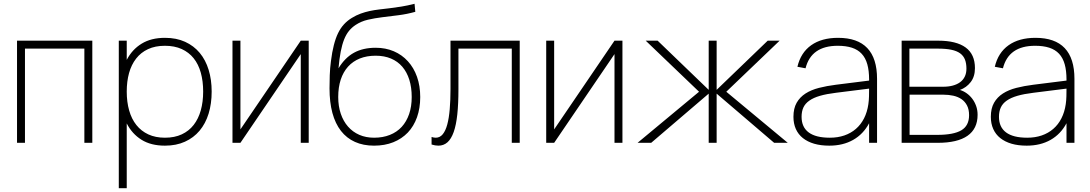

<svg xmlns="http://www.w3.org/2000/svg" viewBox="-20 -755 5760 1015"><path d="M70 0V-540H468V0H426V-498H112V0Z M608 240V-540H650V-438.5Q678.5 -493.5 728.8 -524.2Q779 -555 852 -555Q912.5 -555 958.5 -534Q1004.5 -513 1035.8 -475.5Q1067 -438 1083 -385.8Q1099 -333.5 1099 -271Q1099 -207 1082.8 -154.2Q1066.5 -101.5 1035 -64Q1003.5 -26.5 957.5 -5.8Q911.5 15 852 15Q778 15 728 -16.2Q678 -47.5 650 -102.5V240ZM852 -27Q903 -27 941 -44.8Q979 -62.5 1004 -94.8Q1029 -127 1041.5 -171.8Q1054 -216.5 1054 -271Q1054 -326 1041.5 -370.8Q1029 -415.5 1003.8 -447Q978.5 -478.5 940.5 -495.8Q902.5 -513 852 -513Q800.5 -513 762.5 -495.2Q724.5 -477.5 699.5 -445.2Q674.5 -413 662.2 -368.8Q650 -324.5 650 -271Q650 -216 662.8 -171Q675.5 -126 701 -94Q726.5 -62 764.2 -44.5Q802 -27 852 -27Z M1612 -540V0H1570V-469L1251 0H1209V-540H1251V-71L1570 -540Z M1957.5 15Q1900.5 15 1856.5 -4.8Q1812.5 -24.5 1782.5 -63Q1752.5 -101.5 1737.2 -158Q1722 -214.5 1722 -288Q1722 -319 1723.2 -356.8Q1724.5 -394.5 1729.5 -432Q1735.5 -480 1744.8 -516.2Q1754 -552.5 1767.2 -579.8Q1780.5 -607 1798.5 -626.5Q1816.5 -646 1839.5 -660Q1863 -674.5 1886.5 -683Q1910 -691.5 1934.5 -696.8Q1959 -702 1985 -705Q2011 -708 2040 -711.5Q2069 -715 2101.8 -720.2Q2134.5 -725.5 2171.5 -735L2175.5 -692.5Q2130.5 -680 2086.2 -674.5Q2042 -669 2001.5 -664Q1961 -659 1925.2 -650.8Q1889.5 -642.5 1860.5 -623.5Q1840.5 -610.5 1825.2 -592Q1810 -573.5 1799.2 -546.5Q1788.5 -519.5 1781.2 -482.2Q1774 -445 1769.5 -394Q1803.5 -450 1851.2 -476.2Q1899 -502.5 1966 -502.5Q2018.5 -502.5 2061.8 -484Q2105 -465.5 2136.2 -431.2Q2167.5 -397 2184.5 -349Q2201.5 -301 2201.5 -242Q2201.5 -183 2184.5 -135.2Q2167.5 -87.5 2135.8 -54.2Q2104 -21 2059 -3Q2014 15 1957.5 15ZM1957.5 -27Q2004 -27 2041 -41.8Q2078 -56.5 2103.5 -84.2Q2129 -112 2142.8 -152Q2156.5 -192 2156.5 -242Q2156.5 -293 2143.8 -333.5Q2131 -374 2106.8 -402.2Q2082.5 -430.5 2047 -445.5Q2011.5 -460.5 1966 -460.5Q1919 -460.5 1882.2 -445.8Q1845.5 -431 1820 -402.8Q1794.5 -374.5 1781.2 -334Q1768 -293.5 1768 -242Q1768 -193.5 1781.5 -153.8Q1795 -114 1819.8 -85.8Q1844.5 -57.5 1879.5 -42.2Q1914.5 -27 1957.5 -27Z M2261.5 -31Q2267.5 -29 2272.8 -28Q2278 -27 2283.5 -27Q2305.5 -27 2320.5 -45.2Q2335.5 -63.5 2344.5 -97Q2353.5 -130.5 2357.5 -177.8Q2361.5 -225 2361.5 -283V-540H2727.5V0H2685.5V-498H2403.5V-283Q2403.5 -206.5 2397.5 -150.2Q2391.5 -94 2378.5 -57.2Q2365.5 -20.5 2345.5 -2.8Q2325.5 15 2297.5 15Q2281 15 2261.5 9Z M3270.5 -540V0H3228.5V-469L2909.5 0H2867.5V-540H2909.5V-71L3228.5 -540Z M3726.5 -260 3422.5 0H3350.5L3675.5 -270L3393.5 -540H3456.5L3726.5 -280V-540H3768.5V-280L4038.5 -540H4101.5L3819.5 -270L4144.5 0H4072.5L3768.5 -260V0H3726.5Z M4410.5 -555Q4616.5 -555 4616.5 -338V0H4574.5V-103.5Q4544 -46 4490.2 -15.5Q4436.5 15 4364 15Q4319 15 4284 4.8Q4249 -5.5 4224.5 -25Q4200 -44.5 4187.2 -73Q4174.5 -101.5 4174.5 -137.5Q4174.5 -182 4191.5 -211.8Q4208.5 -241.5 4238.5 -260.8Q4268.5 -280 4309.8 -290.5Q4351 -301 4399 -307L4574.5 -329V-334Q4574.5 -381.5 4565 -415.2Q4555.5 -449 4535.2 -470.8Q4515 -492.5 4483.5 -502.8Q4452 -513 4408.5 -513Q4268.5 -513 4238.5 -394L4195.5 -402Q4213 -476.5 4268.2 -515.8Q4323.5 -555 4410.5 -555ZM4399 -264.5Q4349.5 -258.5 4315 -248.5Q4280.5 -238.5 4258.8 -223.2Q4237 -208 4227.2 -187Q4217.5 -166 4217.5 -137.5Q4217.5 -83 4255 -55Q4292.5 -27 4367 -27Q4409 -27 4443.8 -39Q4478.5 -51 4504.8 -73.8Q4531 -96.5 4547.8 -129.5Q4564.5 -162.5 4570.5 -204Q4573.5 -224 4574 -246.2Q4574.5 -268.5 4574.5 -286.5Z M4937.5 0H4746.5V-540H4939Q5035.5 -540 5084.8 -504Q5134 -468 5134 -395Q5134 -350 5111.5 -321Q5089 -292 5054.5 -279.5Q5073 -274 5089.8 -262.2Q5106.5 -250.5 5119.5 -233.5Q5132.5 -216.5 5140.2 -195Q5148 -173.5 5148 -148Q5148 -74.5 5094.8 -37.2Q5041.5 0 4937.5 0ZM4937 -498H4787.5V-296.5H4967Q4994 -296.5 5016.5 -302.5Q5039 -308.5 5055.2 -320.2Q5071.5 -332 5080.2 -350Q5089 -368 5089 -392Q5089 -420 5081.2 -440Q5073.5 -460 5055.8 -473Q5038 -486 5009 -492Q4980 -498 4937 -498ZM4935 -42Q5021 -42 5062 -66.2Q5103 -90.5 5103 -146Q5103 -176.5 5092.2 -197.2Q5081.5 -218 5063 -230.8Q5044.5 -243.5 5019.8 -249Q4995 -254.5 4967 -254.5H4788.5V-42Z M5454 -555Q5660 -555 5660 -338V0H5618V-103.5Q5587.5 -46 5533.8 -15.5Q5480 15 5407.5 15Q5362.5 15 5327.5 4.8Q5292.5 -5.5 5268 -25Q5243.5 -44.5 5230.8 -73Q5218 -101.5 5218 -137.5Q5218 -182 5235 -211.8Q5252 -241.5 5282 -260.8Q5312 -280 5353.2 -290.5Q5394.5 -301 5442.5 -307L5618 -329V-334Q5618 -381.5 5608.5 -415.2Q5599 -449 5578.8 -470.8Q5558.5 -492.5 5527 -502.8Q5495.5 -513 5452 -513Q5312 -513 5282 -394L5239 -402Q5256.5 -476.5 5311.8 -515.8Q5367 -555 5454 -555ZM5442.5 -264.5Q5393 -258.5 5358.5 -248.5Q5324 -238.5 5302.2 -223.2Q5280.5 -208 5270.8 -187Q5261 -166 5261 -137.5Q5261 -83 5298.5 -55Q5336 -27 5410.5 -27Q5452.5 -27 5487.2 -39Q5522 -51 5548.2 -73.8Q5574.5 -96.5 5591.2 -129.5Q5608 -162.5 5614 -204Q5617 -224 5617.5 -246.2Q5618 -268.5 5618 -286.5Z"/></svg>

Font: Vela Sans ExtLt
Style: Regular
Weight: 200
Designer: Principal design: Mikhail Sharanda - project Manrope.
Design modification: Ravid Balaliev
Foundry: Mikhail Sharanda
Version: Version 1.001